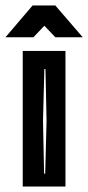

<svg xmlns="http://www.w3.org/2000/svg" viewBox="-58 -681 322 701"><path d="M25 0V-495H181V0ZM103 -47H107L112 -240L108 -429H104L99 -240ZM-38 -545 61 -661H144L244 -545H144L104 -587L64 -545Z"/></svg>

Font: Alumni Sans Inline One
Style: Regular
Weight: 400
Designer: Robert E. Leuschke
Foundry: Robert E. Leuschke
Version: Version 1.100; ttfautohint (v1.8.3)